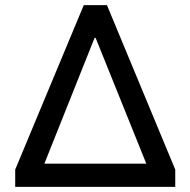

<svg xmlns="http://www.w3.org/2000/svg" viewBox="-20 -725 739 745"><path d="M39 0V-67L305 -705H395L660 -67V0ZM347 -578 137 -52 132 -90H567L563 -52L351 -578Z"/></svg>

Font: Nunito Sans 9pt SemiBold
Style: Regular
Weight: 600
Version: Version 3.101;gftools[0.9.27]